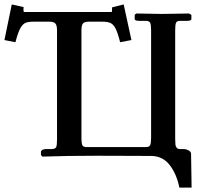

<svg xmlns="http://www.w3.org/2000/svg" viewBox="-21 -707 904 868"><path d="M236.8 -569.8Q236.8 -591.8 229.7 -600.3Q222.7 -608.9 204.1 -608.9H127.9Q104.5 -608.9 92 -602.5Q79.6 -596.2 69.6 -576.9Q59.6 -557.6 48.8 -516.1L-1 -525.9L32.2 -687L85.9 -674.8Q83.5 -654.3 87.9 -652.8H483.9Q485.8 -653.3 485.8 -673.8L538.1 -687L573.2 -525.9L522 -516.1Q511.7 -557.6 502 -576.9Q492.2 -596.2 479.5 -602.5Q466.8 -608.9 442.9 -608.9H379.9Q360.8 -608.9 354 -600.8Q347.2 -592.8 347.2 -569.8V-85Q347.2 -57.1 351.8 -49.6Q356.4 -42 371.1 -42H638.2Q653.8 -42 658 -51.3Q662.1 -60.5 662.1 -85V-569.8Q662.1 -594.7 658 -603.8Q653.8 -612.8 637.2 -612.8H607.9Q587.9 -612.8 587.9 -621.1V-640.1L595.2 -646L710.9 -644Q727.1 -644.5 772 -645Q816.9 -645.5 833 -646L844.2 -640.1V-621.1Q844.2 -612.8 824.2 -612.8H793.9Q778.3 -612.8 774.7 -604Q771 -595.2 771 -569.8V-79.1Q771 -62 772 -53.7Q772.9 -45.4 777.6 -39.3Q782.2 -33.2 792 -33.2H808.1Q819.8 -33.2 831.3 -27.1Q842.8 -21 842.8 -11.2L845.2 141.1H790Q777.8 81.1 747.1 40.3Q716.3 -0.5 665 -2Q663.6 -2 570.8 -2.4Q478 -2.9 416 -2.9Q280.3 -2.9 170.9 1L164.1 -5.9V-20Q164.1 -25.4 170.7 -29.3Q177.2 -33.2 187 -33.2H212.9Q228.5 -33.7 232.7 -41.5Q236.8 -49.3 236.8 -77.1Z"/></svg>

Font: Common Serif SemiBold
Style: Regular
Weight: 600
Designer: Philipp H. Poll, Khaled Hosny
Foundry: Stefan Peev, Context Ltd.
Version: Version 1.026